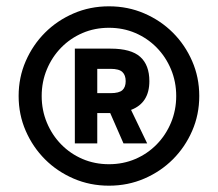

<svg xmlns="http://www.w3.org/2000/svg" viewBox="-20 -729 690 608"><path d="M325 -141Q265 -141 213 -163.5Q161 -186 122.5 -224.5Q84 -263 61.5 -314.5Q39 -366 39 -425Q39 -484 61.5 -535.5Q84 -587 122.5 -625.5Q161 -664 213 -686.5Q265 -709 325 -709Q385 -709 437 -686.5Q489 -664 527.5 -625.5Q566 -587 588.5 -535.5Q611 -484 611 -425Q611 -366 588.5 -314.5Q566 -263 527.5 -224.5Q489 -186 437 -163.5Q385 -141 325 -141ZM325 -209Q370 -209 408.5 -225.5Q447 -242 476 -271.5Q505 -301 521.5 -340.5Q538 -380 538 -425Q538 -470 521.5 -509.5Q505 -549 476 -578.5Q447 -608 408.5 -624.5Q370 -641 325 -641Q280 -641 241.5 -624.5Q203 -608 174 -578.5Q145 -549 128.5 -509.5Q112 -470 112 -425Q112 -380 128.5 -340.5Q145 -301 174 -271.5Q203 -242 241.5 -225.5Q280 -209 325 -209ZM329 -371H288V-275H217V-575H330Q395 -575 424 -549Q453 -523 453 -472Q453 -403 395 -381L446 -275H371ZM288 -511V-434H330Q357 -434 367.5 -443.5Q378 -453 378 -472Q378 -491 367.5 -501Q357 -511 330 -511Z"/></svg>

Font: PT Root UI Web Bold
Style: Regular
Weight: 700
Designer: Vitaly Kuzmin
Foundry: ParaType Ltd.
Version: Version 1.000W